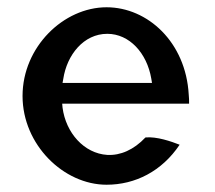

<svg xmlns="http://www.w3.org/2000/svg" viewBox="-20 -505 591 528"><path d="M152 -209 151 -220H500C500 -229 500 -236 499 -245C491 -389 386 -485 273 -485C155 -485 42 -376 42 -241C42 -107 155 3 273 3C352 3 425 -34 474 -107C451 -116 411 -130 380 -127C348 -93 311 -77 275 -79C211 -83 161 -140 152 -209ZM396 -289 398 -277H152L154 -288C164 -354 210 -412 275 -412C336 -412 384 -359 396 -289Z"/></svg>

Font: Bluebird
Style: LiNrw
Weight: 300
Designer: Jasper
Foundry: Cannot Into Space Fonts
Version: Version 0.98